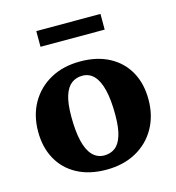

<svg xmlns="http://www.w3.org/2000/svg" viewBox="-99 -717 747 815"><g transform="rotate(-15 275.0 -309.0)"><path d="M277 -48Q304.5 -48 324.5 -63Q344.5 -78 355.2 -112Q366 -146 366 -203.5Q366 -268.5 355.5 -311.8Q345 -355 324.5 -377Q304 -399 273 -399Q246 -399 225.8 -384Q205.5 -369 194.5 -335Q183.5 -301 183.5 -243.5Q183.5 -178.5 194 -135Q204.5 -91.5 225.5 -69.8Q246.5 -48 277 -48ZM270.5 13Q196 13 142.2 -15.8Q88.5 -44.5 59.8 -96.5Q31 -148.5 31 -217.5Q31 -289.5 62.2 -344Q93.5 -398.5 149.2 -429.2Q205 -460 279.5 -460Q354 -460 407.8 -431.2Q461.5 -402.5 490.2 -350.8Q519 -299 519 -229.5Q519 -158 487.8 -103Q456.5 -48 400.5 -17.5Q344.5 13 270.5 13ZM134 -563.5V-632.5H416V-563.5Z"/></g></svg>

Font: Newsreader 16pt 16pt
Style: Bold
Weight: 700
Version: Version 1.003